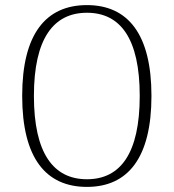

<svg xmlns="http://www.w3.org/2000/svg" viewBox="-20 -721 681 753"><path d="M321 12C481 12 574 -101 574 -345C574 -588 481 -701 321 -701C160 -701 67 -588 67 -345C67 -101 160 12 321 12ZM321 -18C190 -18 113 -119 113 -345C113 -570 190 -671 321 -671C452 -671 528 -570 528 -345C528 -119 452 -18 321 -18Z"/></svg>

Font: Arima Koshi ExtraLight
Style: Regular
Weight: 275
Designer: Joana Correia and Natanael Gama
Foundry: NDISCOVER
Version: Version 1.019;PS 001.019;hotconv 1.0.88;makeotf.lib2.5.64775